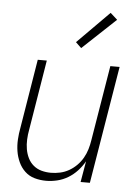

<svg xmlns="http://www.w3.org/2000/svg" viewBox="-54 -796 608 846"><g transform="rotate(5 250.0 -373.0)"><path d="M182 8Q155 8 130.5 1Q106 -6 88 -23Q70 -40 59.5 -63Q49 -86 45 -111Q41 -136 42.5 -162.5Q44 -189 49 -215L99 -520H139L88 -209Q84 -188 83 -166Q82 -144 85.5 -123.5Q89 -103 98 -84.5Q107 -66 122.5 -53Q138 -40 158 -34.5Q178 -29 200 -29Q220 -29 240.5 -33.5Q261 -38 279.5 -48.5Q298 -59 313.5 -74.5Q329 -90 339.5 -108.5Q350 -127 356 -147Q362 -167 365 -187L420 -520H461L375 0H334L350 -93Q337 -70 319 -50.5Q301 -31 278.5 -17.5Q256 -4 231 2Q206 8 182 8ZM285 -588 260 -612 401 -754 432 -726Z"/></g></svg>

Font: Iosevka SS04 XLt Obl
Style: Regular
Weight: 200
Italic angle: -9°
Monospace: yes
Designer: Belleve Invis
Foundry: Belleve Invis
Version: Version 19.0.0; ttfautohint (v1.8.4)